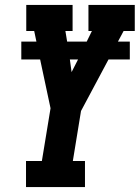

<svg xmlns="http://www.w3.org/2000/svg" viewBox="-20 -755 564 775"><path d="M85 0V-105H149L184 -318L142 -515H66V-587H127L118 -630H86V-735H273V-630H244L251 -587H330L351 -630H337V-735H524V-630H479L456 -587H504V-515H418L307 -307L274 -105H323V0ZM269 -464 295 -515H262Z"/></svg>

Font: Iosevka Slab Extrabold Oblique
Style: Regular
Weight: 800
Italic angle: -9°
Monospace: yes
Designer: Belleve Invis
Foundry: Belleve Invis
Version: Version 11.1.1; ttfautohint (v1.8.3)